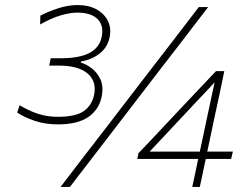

<svg xmlns="http://www.w3.org/2000/svg" viewBox="-20 -741 987 761"><path d="M210 -248Q159 -248 117 -262.2Q75 -276.5 48 -295L58 -324Q92.5 -302.5 129.8 -290.2Q167 -278 209 -278Q279.5 -278 311.8 -300.5Q344 -323 353 -365Q355.5 -377.5 355.5 -388.5Q355.5 -425 327.5 -449.5Q290.5 -481 213 -481H175L181 -510H218Q295.5 -510 335.2 -531.5Q375 -553 383 -595Q385.5 -606.5 385.5 -617Q385.5 -646.5 366.5 -665.5Q341 -691 286 -691Q258.5 -691 221.2 -680.2Q184 -669.5 139 -644L140 -679Q168.5 -694 208.5 -707.5Q248.5 -721 288 -721Q332 -721 363.2 -703.5Q394.5 -686 408.5 -656.5Q417 -638 417 -617Q417 -604.5 414 -591Q405 -551.5 374 -528Q343 -504.5 301 -497L300 -493Q322 -487 344.2 -469.8Q366.5 -452.5 379 -424.5Q386 -407.5 386 -387Q386 -373.5 383 -358Q372.5 -306.5 330 -277.2Q287.5 -248 210 -248ZM220 0Q263 -55.5 303 -108.5Q343.5 -161 396 -229L588 -479Q624.5 -526.5 654.5 -565Q684 -603.5 711.2 -639Q738.5 -674.5 768 -713H805Q775.5 -674.5 748.2 -639Q721 -603.5 691.5 -565Q661.5 -526.5 625 -479L433 -229Q380.5 -161 340.2 -108.2Q300 -55.5 257 0ZM742 0Q748 -27.5 753.5 -53Q758.5 -78 765.5 -111H524L529 -134Q546.5 -152.5 571 -178Q595 -203.5 620.2 -230.2Q645.5 -257 666 -279L747 -365Q769 -388.5 792 -412.5Q814.5 -436 836 -459H869Q860 -416.5 852 -377Q843.5 -337 835 -298L801.5 -140H903L896 -111H795.5Q788.5 -78.5 783.2 -53.2Q778 -28 772 0ZM649 -221Q628 -198.5 610 -179.5Q591.5 -160 573 -140H772L804 -290.5Q811 -322 817.5 -353.5Q824 -384.5 830.5 -414.5Q813 -396 796 -377.5L761 -340.5Z"/></svg>

Font: Heraclito Thin
Style: Italic
Weight: 100
Italic angle: -12°
Designer: Kostas Bartsokas (font) & Cristiano Sobral (main changes)
Foundry: Kostas Bartsokas (font) & Cristiano Sobral (main changes)
Version: Version 1.00;July 8, 2020;FontCreator 13.0.0.2655 64-bit